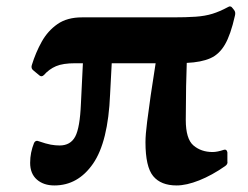

<svg xmlns="http://www.w3.org/2000/svg" viewBox="-20 -553 758 586"><path d="M146 13Q113 13 92.5 -5Q72 -23 72 -56Q72 -72 75 -87Q78 -102 84 -117Q89 -126 98 -122Q121 -114 135 -111.5Q149 -109 162 -109Q195 -109 209.5 -136Q224 -163 227 -237L233 -360H210Q172 -360 151 -351Q130 -342 114 -324Q107 -317 100 -323L82 -338Q74 -344 77 -354Q89 -393 107.5 -426Q126 -459 155.5 -479.5Q185 -500 230 -500H507Q548 -500 577 -502Q606 -504 628.5 -511Q651 -518 675 -531Q684 -537 690 -528L694 -523Q700 -516 697 -505Q684 -447 666.5 -417Q649 -387 621.5 -375Q594 -363 550 -361L548 -289Q547 -232 547 -187Q547 -129 570.5 -109Q594 -89 629 -89Q643 -89 664 -96Q672 -98 674 -88V-61Q676 -52 667 -46Q627 -18 588 -2.5Q549 13 519 13Q471 13 447.5 -15.5Q424 -44 424 -119Q424 -142 429 -181Q434 -220 440 -262L455 -360H321L316 -265Q310 -120 264 -53.5Q218 13 146 13Z"/></svg>

Font: Hahmlet
Style: Bold
Weight: 700
Designer: Minjoo Ham & Mark Frömberg
Foundry: hypertype
Version: Version 1.002; ttfautohint (v1.8.3)